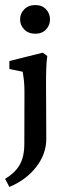

<svg xmlns="http://www.w3.org/2000/svg" viewBox="-26 -552 260 752"><path d="M10.7 180.2 -5.9 148.4Q33.2 125 51.3 93.3Q69.3 61.5 69.3 11.2L69.8 -189Q69.8 -218.8 67.6 -238Q65.4 -257.3 63 -271L10.7 -281.7V-313L141.6 -345.7L159.2 -332.5Q156.2 -311 155.3 -286.4Q154.3 -261.7 154.3 -222.7L155.3 -8.8Q155.3 51.3 115.7 102.1Q76.2 152.8 10.7 180.2ZM112.3 -419.9Q85.4 -419.9 69.1 -436.5Q52.7 -453.1 52.7 -476.1Q52.7 -499 69.1 -515.6Q85.4 -532.2 112.3 -532.2Q138.7 -532.2 154.3 -515.6Q169.9 -499 169.9 -476.1Q169.9 -453.1 154.3 -436.5Q138.7 -419.9 112.3 -419.9Z"/></svg>

Font: Lateef Medium
Style: Regular
Weight: 500
Designer: SIL International
Foundry: SIL International
Version: Version 4.200